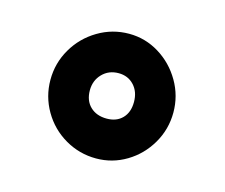

<svg xmlns="http://www.w3.org/2000/svg" viewBox="-55 -814 507 433"><g transform="rotate(15 198.0 -597.5)"><path d="M199 -743Q237 -743 269.5 -723Q302 -703 321.5 -669.5Q341 -636 341 -597Q341 -558 321.5 -524.5Q302 -491 269.5 -471.5Q237 -452 199 -452Q160 -452 126.5 -471.5Q93 -491 73.5 -524.5Q54 -558 54 -597Q54 -636 73.5 -669.5Q93 -703 126.5 -723Q160 -743 199 -743ZM199 -545Q222 -545 235.5 -559Q249 -573 249 -597Q249 -621 235 -636Q221 -651 199 -651Q176 -651 161 -635.5Q146 -620 146 -597Q146 -573 160.5 -559Q175 -545 199 -545Z"/></g></svg>

Font: Freesentation 8 ExtraBold
Style: Regular
Weight: 800
Designer: glyphs from Roboto by Christian Robertson / Hangul glyphs from Noto Sans CJK(Source Han Sans) by Jang Soo-young and Kang
Foundry: PT&
Version: Version 2.001